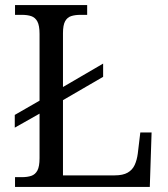

<svg xmlns="http://www.w3.org/2000/svg" viewBox="-20 -734 658 754"><path d="M39 0V-38.3H66Q87.7 -38.3 103 -43.5Q118.3 -48.7 126.8 -64.3Q135.3 -80 135.3 -113V-287.7L38 -232.7V-282.7L135.3 -338.7V-600.7Q135.3 -633.7 126.8 -649.5Q118.3 -665.3 103 -670.5Q87.7 -675.7 65.7 -675.7H39V-714H322.3V-675.7H296.7Q275 -675.7 259.7 -670.8Q244.3 -666 235.8 -650.7Q227.3 -635.3 227.3 -603.7V-392.3L385 -484.3V-432.3L227.3 -340.7V-45.3H430.3Q462.7 -45.3 481.3 -56Q500 -66.7 508.8 -86Q517.7 -105.3 521 -130.3L531 -213.7H575.3L568.3 0Z"/></svg>

Font: Noto Serif Hentaigana ExtraLight
Style: Regular
Weight: 200
Designer: Kazuhiro Yamada
Foundry: nipponia
Version: Version 1.000